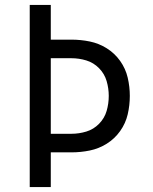

<svg xmlns="http://www.w3.org/2000/svg" viewBox="-20 -755 616 775"><path d="M100 0H185V-140H268Q306 -140 342.5 -147.5Q379 -155 411 -175Q443 -195 465 -226Q487 -257 495.5 -293.5Q504 -330 504 -368Q504 -405 495.5 -441.5Q487 -478 465 -509Q443 -540 411 -560Q379 -580 342.5 -587.5Q306 -595 268 -595H185V-735H100ZM185 -215V-520H268Q299 -520 328.5 -511Q358 -502 380 -479.5Q402 -457 410.5 -427.5Q419 -398 419 -368Q419 -337 410.5 -307.5Q402 -278 380 -255.5Q358 -233 328.5 -224Q299 -215 268 -215Z"/></svg>

Font: Iosevka Sparkle
Style: Regular
Weight: 400
Designer: Belleve Invis
Foundry: Belleve Invis
Version: Version 4.5.0; ttfautohint (v1.8.3)